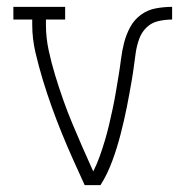

<svg xmlns="http://www.w3.org/2000/svg" viewBox="-20 -540 540 560"><path d="M227 0Q210 -37 193 -75Q176 -113 160.5 -151Q145 -189 131 -228Q117 -267 105 -306.5Q93 -346 83.5 -386.5Q74 -427 74 -468V-483H19V-520H170V-483H114V-468Q114 -430 122 -393Q130 -356 141 -320Q152 -284 164.5 -248.5Q177 -213 191.5 -178.5Q206 -144 221 -109.5Q236 -75 252 -40Q263 -62 271 -84.5Q279 -107 286 -130.5Q293 -154 298.5 -177.5Q304 -201 309 -224.5Q314 -248 318 -272Q322 -296 326 -320Q330 -344 333 -368Q336 -392 342 -415.5Q348 -439 359.5 -460.5Q371 -482 390.5 -496.5Q410 -511 434 -515.5Q458 -520 482 -520V-483Q462 -483 442 -478.5Q422 -474 407.5 -460Q393 -446 386 -426.5Q379 -407 376 -387Q373 -367 370.5 -347Q368 -327 364.5 -307Q361 -287 357.5 -267.5Q354 -248 350 -228Q346 -208 341.5 -188.5Q337 -169 332 -149.5Q327 -130 321 -110.5Q315 -91 308 -72Q301 -53 292.5 -35Q284 -17 273 0Z"/></svg>

Font: Iosevka Curly Slab Extralight
Style: Regular
Weight: 200
Monospace: yes
Designer: Belleve Invis
Foundry: Belleve Invis
Version: Version 22.1.2; ttfautohint (v1.8.4)